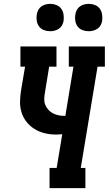

<svg xmlns="http://www.w3.org/2000/svg" viewBox="-20 -976 564 996"><path d="M237 0V-105H274L303 -280Q295 -279 287 -278.5Q279 -278 271 -278Q240 -278 211.5 -285Q183 -292 159 -307Q135 -322 117.5 -344Q100 -366 91.5 -394Q83 -422 84 -452Q85 -482 90 -512L110 -630H86V-735H273V-630H235L213 -495Q210 -479 209.5 -463Q209 -447 214.5 -433Q220 -419 230 -407.5Q240 -396 253 -389Q266 -382 281.5 -378.5Q297 -375 312 -375Q314 -375 315.5 -375Q317 -375 319 -375L361 -630H337V-735H524V-630H486L399 -105H423V0ZM440 -814Q423 -814 407.5 -820Q392 -826 382.5 -839Q373 -852 370.5 -868.5Q368 -885 371 -902Q373 -914 379 -925Q385 -936 395 -943Q405 -950 417 -953Q429 -956 440 -956Q457 -956 472.5 -950Q488 -944 497.5 -931Q507 -918 509.5 -901.5Q512 -885 510 -868Q508 -856 502 -845Q496 -834 485.5 -827Q475 -820 463.5 -817Q452 -814 440 -814ZM240 -814Q223 -814 207.5 -820Q192 -826 182.5 -839Q173 -852 170.5 -868.5Q168 -885 171 -902Q173 -914 179 -925Q185 -936 195 -943Q205 -950 217 -953Q229 -956 240 -956Q257 -956 272.5 -950Q288 -944 297.5 -931Q307 -918 309.5 -901.5Q312 -885 310 -868Q308 -856 302 -845Q296 -834 285.5 -827Q275 -820 263.5 -817Q252 -814 240 -814Z"/></svg>

Font: Iosevka Slab Extrabold Oblique
Style: Regular
Weight: 800
Italic angle: -9°
Monospace: yes
Designer: Belleve Invis
Foundry: Belleve Invis
Version: Version 11.1.1; ttfautohint (v1.8.3)